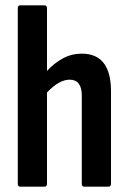

<svg xmlns="http://www.w3.org/2000/svg" viewBox="-20 -703 485 723"><path d="M57 0Q47 0 47 -11V-672Q47 -683 57 -683H147Q157 -683 157 -672V-436Q185 -466 217.5 -483.5Q250 -501 288 -501Q398 -501 398 -359V-11Q398 0 388 0H298Q288 0 288 -11V-343Q288 -403 242 -403Q203 -403 157 -355V-11Q157 0 147 0Z"/></svg>

Font: Sofia Sans Condensed
Style: Bold
Weight: 700
Designer: Botio Nikoltchev, Ani Petrova
Foundry: lettersoup
Version: Version 4.101; ttfautohint (v1.8.4.7-5d5b)